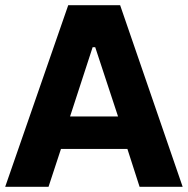

<svg xmlns="http://www.w3.org/2000/svg" viewBox="-25 -720 724 740"><path d="M-5 0H162L210 -146H466L513 0H679L438 -700H238ZM245 -271 332 -538H342L430 -271Z"/></svg>

Font: Fixel Display Bold
Style: Bold
Weight: 700
Designer: AlfaBravo + MacPaw
Foundry: Kyrylo Tkachov, Marchela Mozhyna, Serhii Makarenko, Maria Weinstein, Zakhar Kryvoshyya
Version: Version 1.211